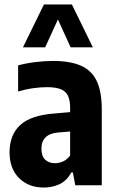

<svg xmlns="http://www.w3.org/2000/svg" viewBox="-20 -828 521 858"><path d="M175.3 10.1Q107.7 10.1 65.2 -32.2Q22.7 -74.5 22.7 -147Q22.7 -225.2 70.1 -269.1Q117.4 -313 224.7 -321L312.1 -328.6L331.9 -243.6L241.2 -236Q202.9 -233.1 184 -214.6Q165.1 -196.2 165.1 -163.7Q165.1 -130.7 181.5 -114.7Q198 -98.7 226 -98.7Q242.6 -98.7 260.5 -106.1Q278.4 -113.4 293.4 -132.8V-345.7Q293.4 -380.8 283.2 -401Q273.1 -421.3 250.2 -429.9Q227.2 -438.5 189.1 -438.5Q161 -438.5 127.1 -433.7Q93.2 -428.9 61 -419V-535.8Q95.4 -545.3 137.4 -550.5Q179.4 -555.7 216.8 -555.7Q291.7 -555.7 340.1 -535.2Q388.4 -514.7 411.6 -467.2Q434.8 -419.7 434.8 -339.1V0H316.4L305.6 -57.5H298.8Q279.6 -21.6 247.4 -5.7Q215.1 10.1 175.3 10.1ZM82.6 -616.6 176.3 -808H301.3L394.9 -616.6H295.5L229.9 -760.6H247.7L182 -616.6Z"/></svg>

Font: Encode Sans Condensed Thin
Style: Regular
Weight: 100
Width: 3
Designer: Multiple Designers
Foundry: Impallari Type
Version: Version 3.002